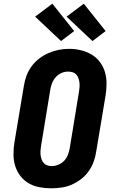

<svg xmlns="http://www.w3.org/2000/svg" viewBox="-20 -1010 640 1038"><path d="M256 8Q224 8 192.5 2Q161 -4 134.5 -19.5Q108 -35 89.5 -59.5Q71 -84 62 -113.5Q53 -143 53 -175.5Q53 -208 58 -240L109 -545Q113 -573 123 -600Q133 -627 150.5 -651Q168 -675 192 -693.5Q216 -712 243 -723.5Q270 -735 297.5 -740.5Q325 -746 354 -746Q386 -746 417 -738.5Q448 -731 474.5 -715.5Q501 -700 519.5 -675.5Q538 -651 547 -621.5Q556 -592 556 -559.5Q556 -527 551 -495L500 -190Q496 -162 486 -135Q476 -108 459 -84Q442 -60 418 -41.5Q394 -23 367 -11.5Q340 0 312 4Q284 8 256 8ZM259 -112Q277 -112 295.5 -119.5Q314 -127 327 -141Q340 -155 347 -173Q354 -191 357 -209L407 -514Q409 -527 410 -539.5Q411 -552 409.5 -564Q408 -576 404 -587.5Q400 -599 392 -607.5Q384 -616 372.5 -619.5Q361 -623 348 -623Q330 -623 312.5 -615.5Q295 -608 282 -593.5Q269 -579 262 -561.5Q255 -544 252 -526L202 -221Q200 -208 199 -195.5Q198 -183 199.5 -171Q201 -159 205 -148Q209 -137 216.5 -128.5Q224 -120 235.5 -116Q247 -112 259 -112ZM480 -788 340 -920 433 -990 551 -842ZM310 -788 170 -920 263 -990 381 -842Z"/></svg>

Font: Iosevka Curly Slab HvEx
Style: Italic
Weight: 900
Width: 7
Italic angle: -9°
Monospace: yes
Designer: Belleve Invis
Foundry: Belleve Invis
Version: Version 11.1.0; ttfautohint (v1.8.3)